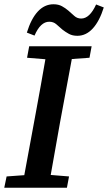

<svg xmlns="http://www.w3.org/2000/svg" viewBox="-25 -881 507 901"><path d="M102 -610 112 -664H405L395 -610L312 -604L257 -308Q246 -246 235 -184Q224 -122 213 -60L299 -53L289 0H-5L6 -53L89 -59L144 -357Q155 -419 166.5 -480.5Q178 -542 188 -603ZM101 -728Q121 -793 152.5 -827Q184 -861 226 -861Q249 -861 265.5 -852Q282 -843 296 -831Q310 -819 323.5 -806.5Q337 -794 356 -794Q396 -794 426 -860L462 -846Q442 -782 410.5 -747.5Q379 -713 338 -713Q315 -713 298.5 -722Q282 -731 268 -742Q253 -755 239.5 -767Q226 -779 206 -779Q165 -779 137 -714Z"/></svg>

Font: Source Serif 4 SmText Semibold
Style: Italic
Weight: 600
Italic angle: -12°
Designer: Frank Grießhammer
Foundry: Adobe
Version: Version 4.005;hotconv 1.1.0;makeotfexe 2.6.0